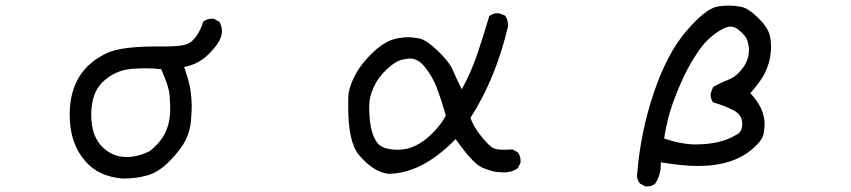

<svg xmlns="http://www.w3.org/2000/svg" viewBox="-20 -617 3040 686"><path d="M419 21Q332 14 285 -41Q229 -104 229 -207Q229 -368 366 -429Q417 -451 539 -451H573Q614 -451 638.5 -456.5Q663 -462 680.5 -486.5Q698 -511 706 -540Q720 -550 737 -550H743L763 -540Q773 -525 773 -505Q773 -470 725 -423Q687 -386 638 -378Q647 -351 654 -326Q664 -290 665 -239Q665 -216 662 -182.5Q659 -149 643.5 -117Q628 -85 588 -43.5Q548 -2 507 9.5Q466 21 419 21ZM432 -56Q472 -56 515 -77Q554 -108 571 -144Q588 -180 588 -225Q588 -245 586.5 -269.5Q585 -294 576 -319.5Q567 -345 556 -370Q526 -373 498 -373Q481 -373 450 -371Q388 -365 345 -322Q306 -283 306 -207Q306 -127 350 -88Q385 -56 432 -56Z M1366 4Q1312 -4 1262 -64Q1224 -110 1224 -236Q1224 -243 1224.5 -271.5Q1225 -300 1245.5 -342Q1266 -384 1307.5 -425Q1349 -466 1388 -477Q1414 -484 1439 -484Q1452 -484 1476.5 -480Q1501 -476 1543 -436.5Q1585 -397 1598.5 -365Q1612 -333 1630 -298Q1663 -358 1685.5 -424.5Q1708 -491 1728 -559Q1741 -570 1759 -570Q1764 -570 1785 -561Q1795 -547 1795 -528V-522Q1751 -336 1661 -196Q1671 -165 1699.5 -130Q1728 -95 1742 -88Q1751 -82 1784 -82L1811 -83L1830 -73Q1840 -60 1840 -42V-36L1830 -16Q1809 -1 1781 -1Q1776 -1 1756.5 -2.5Q1737 -4 1703.5 -18Q1670 -32 1608 -120Q1487 4 1366 4ZM1403 -82Q1465 -82 1523 -139Q1554 -169 1573 -204Q1558 -257 1542 -300Q1526 -343 1497 -379Q1473 -408 1444 -408Q1438 -408 1416 -403.5Q1394 -399 1362.5 -370Q1331 -341 1314 -303Q1299 -270 1299 -237Q1299 -146 1327 -108Q1345 -82 1403 -82Z M2292 49H2286L2267 39Q2256 27 2256 10L2257 0Q2269 -147 2316.5 -287Q2364 -427 2433 -507Q2502 -587 2545 -594Q2566 -597 2585 -597Q2604 -597 2628.5 -592.5Q2653 -588 2688.5 -553.5Q2724 -519 2731 -488Q2735 -469 2735 -449Q2735 -436 2731.5 -413Q2728 -390 2715 -360.5Q2702 -331 2661 -284Q2712 -230 2712 -173Q2712 -160 2708 -138Q2704 -116 2672 -88Q2601 -24 2474 -24Q2420 -24 2341 -37V-30Q2341 9 2321 39Q2310 49 2292 49ZM2464 -101Q2554 -101 2608 -134Q2632 -143 2632 -175Q2632 -206 2601.5 -222.5Q2571 -239 2528 -251Q2519 -263 2519 -280Q2519 -285 2528 -306Q2554 -321 2580 -331Q2606 -341 2625 -363Q2656 -397 2656 -439Q2656 -451 2651 -470Q2646 -489 2618 -511Q2605 -522 2589 -522Q2573 -522 2545 -503.5Q2517 -485 2496.5 -461.5Q2476 -438 2448.5 -391.5Q2421 -345 2392.5 -271.5Q2364 -198 2353 -122Q2416 -101 2464 -101Z"/></svg>

Font: Xiaolai Mono SC
Style: Regular
Weight: 400
Monospace: yes
Designer: LXGW / Nozomi Seto
Version: Version 3.113;September 30, 2024